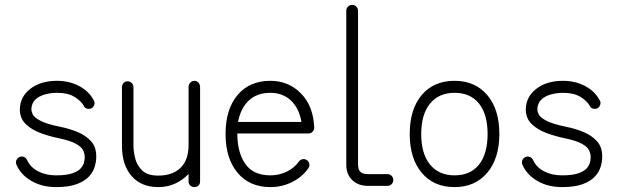

<svg xmlns="http://www.w3.org/2000/svg" viewBox="-20 -751 2527 784"><path d="M209 13Q152 13 108.5 -12Q65 -37 47 -79Q43 -88 47 -97Q51 -106 60 -110Q69 -114 78 -110Q87 -106 91 -97Q104 -68 135.5 -51.5Q167 -35 209 -35Q252 -35 276 -43.5Q300 -52 310.5 -64.5Q321 -77 323.5 -89.5Q326 -102 326 -109Q326 -124 319 -138Q312 -152 289 -164.5Q266 -177 218 -187Q184 -194 147.5 -207Q111 -220 86 -243.5Q61 -267 61 -305Q62 -356 104 -388.5Q146 -421 213 -421Q263 -421 303.5 -399.5Q344 -378 363 -341Q368 -333 365 -323.5Q362 -314 354 -309Q344 -305 335 -307.5Q326 -310 322 -319Q311 -339 284 -355.5Q257 -372 213 -372Q188 -372 164 -365.5Q140 -359 124.5 -344.5Q109 -330 108 -304Q108 -298 113 -285.5Q118 -273 143 -259Q168 -245 227 -233Q262 -226 295.5 -212.5Q329 -199 351.5 -174.5Q374 -150 373 -109Q373 -92 367 -71Q361 -50 344 -31Q327 -12 294.5 0.5Q262 13 209 13Z M626 13Q557 13 517.5 -32Q478 -77 478 -156V-395Q478 -405 484.5 -412Q491 -419 501 -419Q511 -419 518 -412Q525 -405 525 -395V-156Q525 -133 532 -104.5Q539 -76 560.5 -55Q582 -34 626 -34Q685 -34 717.5 -66Q750 -98 750 -158V-396Q750 -406 757 -413.5Q764 -421 774 -421Q784 -421 790.5 -413.5Q797 -406 797 -396V-10Q797 0 790.5 6.5Q784 13 774 13Q764 13 757 6.5Q750 0 750 -10V-41Q727 -16 695.5 -1.5Q664 13 626 13Z M1084 13Q999 13 950 -45.5Q901 -104 901 -204Q901 -305 950 -363Q999 -421 1084 -421Q1158 -421 1208.5 -370Q1259 -319 1263 -232V-229Q1263 -220 1256 -213Q1250 -206 1239 -206H949Q949 -129 981.5 -82Q1014 -35 1084 -35Q1120 -35 1151.5 -50.5Q1183 -66 1200 -91Q1206 -99 1215.5 -101Q1225 -103 1233 -97Q1241 -92 1243 -82Q1245 -72 1239 -64Q1215 -29 1173.5 -8Q1132 13 1084 13ZM952 -253H1211Q1201 -310 1167.5 -341Q1134 -372 1084 -372Q1030 -372 996.5 -341Q963 -310 952 -253Z M1483 8Q1443 8 1418.5 -15.5Q1394 -39 1394 -78V-707Q1394 -717 1401 -724Q1408 -731 1418 -731Q1428 -731 1435 -724Q1442 -717 1442 -707V-78Q1442 -74 1443.5 -64.5Q1445 -55 1454 -47.5Q1463 -40 1483 -40H1562Q1572 -40 1579 -33Q1586 -26 1586 -16Q1586 -6 1579 1Q1572 8 1562 8Z M1836 13Q1751 13 1702 -45.5Q1653 -104 1653 -204Q1653 -305 1702 -363Q1751 -421 1836 -421Q1920 -421 1969.5 -363Q2019 -305 2019 -204Q2019 -104 1969.5 -45.5Q1920 13 1836 13ZM1836 -35Q1901 -35 1936 -79Q1971 -123 1971 -204Q1971 -284 1936 -328Q1901 -372 1836 -372Q1772 -372 1736 -328Q1700 -284 1700 -204Q1700 -123 1736 -79Q1772 -35 1836 -35Z M2275 13Q2218 13 2174.5 -12Q2131 -37 2113 -79Q2109 -88 2113 -97Q2117 -106 2126 -110Q2135 -114 2144 -110Q2153 -106 2157 -97Q2170 -68 2201.5 -51.5Q2233 -35 2275 -35Q2318 -35 2342 -43.5Q2366 -52 2376.5 -64.5Q2387 -77 2389.5 -89.5Q2392 -102 2392 -109Q2392 -124 2385 -138Q2378 -152 2355 -164.5Q2332 -177 2284 -187Q2250 -194 2213.5 -207Q2177 -220 2152 -243.5Q2127 -267 2127 -305Q2128 -356 2170 -388.5Q2212 -421 2279 -421Q2329 -421 2369.5 -399.5Q2410 -378 2429 -341Q2434 -333 2431 -323.5Q2428 -314 2420 -309Q2410 -305 2401 -307.5Q2392 -310 2388 -319Q2377 -339 2350 -355.5Q2323 -372 2279 -372Q2254 -372 2230 -365.5Q2206 -359 2190.5 -344.5Q2175 -330 2174 -304Q2174 -298 2179 -285.5Q2184 -273 2209 -259Q2234 -245 2293 -233Q2328 -226 2361.5 -212.5Q2395 -199 2417.5 -174.5Q2440 -150 2439 -109Q2439 -92 2433 -71Q2427 -50 2410 -31Q2393 -12 2360.5 0.5Q2328 13 2275 13Z"/></svg>

Font: Kurewa Gothic CJK TC Regular
Style: Regular
Weight: 400
Designer: Max Yao
Foundry: Max-Everyday
Version: Version 1.071; ttfautohint (v1.8.3)